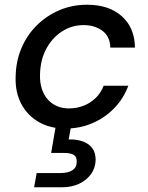

<svg xmlns="http://www.w3.org/2000/svg" viewBox="-20 -531 624 811"><path d="M256 12Q192 12 144 -15.5Q96 -43 70 -92Q44 -141 46 -206Q47 -272 70.5 -327.5Q94 -383 135.5 -424Q177 -465 231 -488Q285 -511 348 -511Q440 -511 494.5 -462.5Q549 -414 550 -330H446Q445 -377 412.5 -401Q380 -425 333 -425Q283 -425 241.5 -398Q200 -371 175 -324Q150 -277 149 -215Q148 -182 157 -155Q166 -128 182.5 -110Q199 -92 221.5 -82.5Q244 -73 271 -73Q303 -73 332 -84Q361 -95 383.5 -116.5Q406 -138 418 -169H522Q502 -115 463 -74.5Q424 -34 371 -11Q318 12 256 12ZM124 260 135 200H234Q268 200 286 188Q304 176 304 153Q305 132 292 123.5Q279 115 250 115H196L217 -7H282L270 58Q304 57 330 66.5Q356 76 370 95Q384 114 384 145Q383 179 364 205Q345 231 313.5 245.5Q282 260 243 260Z"/></svg>

Font: DM Sans 20pt Medium
Style: Italic
Weight: 500
Italic angle: -10°
Version: Version 4.004;gftools[0.9.30]